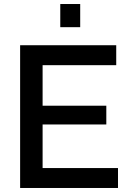

<svg xmlns="http://www.w3.org/2000/svg" viewBox="-20 -935 643 955"><path d="M279.8 -799.8V-915H378.9V-799.8ZM566.9 -99.1V0H80.1V-710H558.1V-610.8H191.9V-409.2H508.8V-315.9H191.9V-99.1Z"/></svg>

Font: Rawline SemiBold
Style: Regular
Weight: 600
Designer: Matt McInerney, Pablo Impallari, Rodrigo Fuenzalida
Foundry: Matt McInerney, Pablo Impallari, Rodrigo Fuenzalida
Version: Version 4.020;PS 004.020;hotconv 1.0.88;makeotf.lib2.5.64775